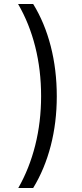

<svg xmlns="http://www.w3.org/2000/svg" viewBox="-20 -812 415 967"><path d="M72 135Q128 37 157.5 -80.5Q187 -198 187 -328Q187 -459 157.5 -576.5Q128 -694 71 -792H147Q205 -698 235.5 -579.5Q266 -461 266 -327Q266 -195 235.5 -77.5Q205 40 147 135Z"/></svg>

Font: Noto Sans Bengali UI ExtraCondensed
Style: Regular
Weight: 400
Width: 2
Designer: Jelle Bosma - Monotype Design Team
Foundry: Monotype Imaging Inc.
Version: Version 2.003